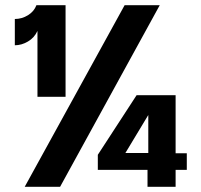

<svg xmlns="http://www.w3.org/2000/svg" viewBox="-20 -718 772 738"><path d="M459 -698H594L211 0H75ZM698 -129V-65H655V0H547V-65H356V-123L505 -352H655V-129ZM550 -130V-276L462 -130ZM124 -346V-599Q112 -573 87.5 -558.5Q63 -544 37 -544V-645Q64 -645 87.5 -659.5Q111 -674 120 -698H232V-346Z"/></svg>

Font: Parkinsans Light SemiBold
Style: Regular
Weight: 600
Version: Version 1.000